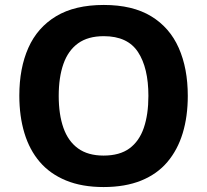

<svg xmlns="http://www.w3.org/2000/svg" viewBox="-20 -745 836 775"><path d="M738 -358Q738 -275 717.5 -207.5Q697 -140 655.5 -91Q614 -42 549.5 -16Q485 10 398 10Q311 10 246.5 -16.5Q182 -43 140.5 -91.5Q99 -140 78.5 -208Q58 -276 58 -359Q58 -470 94.5 -552Q131 -634 206.5 -679.5Q282 -725 399 -725Q515 -725 590 -679.5Q665 -634 701.5 -551.5Q738 -469 738 -358ZM217 -358Q217 -283 236 -229Q255 -175 295 -146Q335 -117 398 -117Q463 -117 502.5 -146Q542 -175 560.5 -229Q579 -283 579 -358Q579 -471 537 -535Q495 -599 399 -599Q335 -599 295 -570Q255 -541 236 -487Q217 -433 217 -358Z"/></svg>

Font: Noto Sans Gurmukhi
Style: Regular
Weight: 400
Designer: Jelle Bosma - Monotype Design Team
Foundry: Monotype Imaging Inc.
Version: Version 2.003